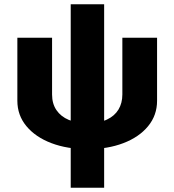

<svg xmlns="http://www.w3.org/2000/svg" viewBox="-20 -676 814 896"><path d="M223 -500V-235Q223 -192 243.5 -162Q264 -132 301 -116.5Q338 -101 389 -101Q443 -101 479 -118Q515 -135 533 -165Q551 -195 551 -235V-500H713V-206Q713 -138 671 -87Q629 -36 555.5 -8Q482 20 389 20Q294 20 220 -8Q146 -36 103.5 -87Q61 -138 61 -206V-500ZM310 -656H466V200H310Z"/></svg>

Font: Moderustic
Style: Bold
Weight: 700
Designer: Tural Alisoy
Foundry: TAFT Foundry
Version: Version 2.120